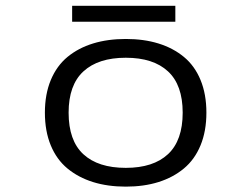

<svg xmlns="http://www.w3.org/2000/svg" viewBox="-20 -650 890 680"><path d="M235.5 -629.5H601V-573H235.5ZM541.2 -5.2Q489.5 11 425.5 11Q361.5 11 309.5 -5.2Q257.5 -21.5 219 -53.2Q180.5 -85 159.8 -135.2Q139 -185.5 139 -251Q139 -316.5 160 -366.8Q181 -417 219.2 -448.5Q257.5 -480 309.5 -496Q361.5 -512 425.5 -512Q489.5 -512 541.2 -496Q593 -480 631.2 -448.5Q669.5 -417 690.2 -366.8Q711 -316.5 711 -251Q711 -185.5 690.2 -135.2Q669.5 -85 631.2 -53.2Q593 -21.5 541.2 -5.2ZM425.5 -55.5Q523 -55.5 575 -104Q627 -152.5 627 -251Q627 -349 575 -397.2Q523 -445.5 425.5 -445.5Q328 -445.5 275.5 -397.2Q223 -349 223 -251Q223 -152 275.2 -103.8Q327.5 -55.5 425.5 -55.5Z"/></svg>

Font: League Mono Wide Light
Style: Regular
Weight: 300
Width: 8
Designer: Tyler Finck
Foundry: The League of Moveable Type / Tyler Finck
Version: Version 2.210